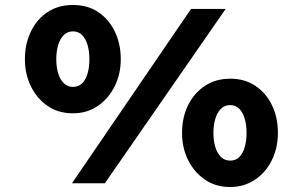

<svg xmlns="http://www.w3.org/2000/svg" viewBox="-20 -736 1223 771"><path d="M269 0 747 -700H886L401 0ZM273 -281Q215 -281 172 -310Q129 -339 104.5 -388.5Q80 -438 80 -498Q80 -560 104 -609.5Q128 -659 171 -687.5Q214 -716 273 -716Q332 -716 374.5 -687.5Q417 -659 441 -609.5Q465 -560 465 -498Q465 -438 440 -388.5Q415 -339 372 -310Q329 -281 273 -281ZM273 -387Q296 -387 310.5 -402Q325 -417 332 -442Q339 -467 339 -498Q339 -530 331.5 -555.5Q324 -581 309.5 -595.5Q295 -610 273 -610Q251 -610 236 -595Q221 -580 213.5 -555Q206 -530 206 -498Q206 -466 214 -440.5Q222 -415 237 -401Q252 -387 273 -387ZM904 15Q846 15 803 -14.5Q760 -44 735.5 -93Q711 -142 711 -202Q711 -264 735 -313Q759 -362 802.5 -391Q846 -420 905 -420Q963 -420 1006 -391Q1049 -362 1072.5 -313Q1096 -264 1096 -202Q1096 -142 1071.5 -92.5Q1047 -43 1003.5 -14Q960 15 904 15ZM905 -91Q927 -91 941.5 -106Q956 -121 963 -146Q970 -171 970 -202Q970 -235 962.5 -260Q955 -285 940.5 -299.5Q926 -314 904 -314Q882 -314 867 -299Q852 -284 844.5 -258.5Q837 -233 837 -202Q837 -170 845 -144.5Q853 -119 868 -105Q883 -91 905 -91Z"/></svg>

Font: Lexend Tera SemiBold
Style: Regular
Weight: 600
Version: Version 1.007